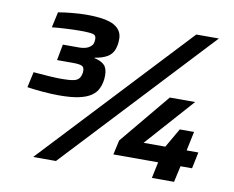

<svg xmlns="http://www.w3.org/2000/svg" viewBox="-76 -788 1079 887"><g transform="rotate(10 463.5 -345.0)"><path d="M200 -301Q166 -301 123.5 -304.5Q81 -308 50 -313L66 -386Q99 -383 137 -380.5Q175 -378 199 -378Q234 -378 256 -382.5Q278 -387 286 -406Q288 -412 289.5 -418Q291 -424 291 -432Q291 -450 278.5 -455Q266 -460 239 -460H163L177 -535H253Q275 -535 291 -541.5Q307 -548 316 -562Q318 -567 319 -573.5Q320 -580 320 -587Q320 -605 302.5 -608.5Q285 -612 244 -612Q215 -612 178 -610Q141 -608 113 -605L129 -678Q157 -683 194.5 -686.5Q232 -690 261 -690Q353 -690 391 -668.5Q429 -647 429 -606Q429 -591 427 -579Q425 -567 421 -556Q412 -532 389 -519Q366 -506 332 -501V-499Q364 -492 379 -476.5Q394 -461 394 -428Q394 -411 390.5 -395Q387 -379 381 -367Q372 -347 351 -332Q330 -317 293.5 -309Q257 -301 200 -301ZM132 0 776 -688H882L239 0ZM689 0 705 -76H495L510 -144L706 -380H825L623 -153H725L777 -243H844L825 -153H880L864 -76H810L793 0Z"/></g></svg>

Font: Saira Thin Expanded
Style: Bold Italic
Weight: 700
Width: 7
Italic angle: -12°
Version: Version 1.101